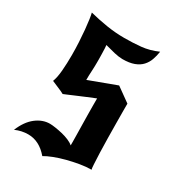

<svg xmlns="http://www.w3.org/2000/svg" viewBox="-179 -842 875 958"><g transform="rotate(30 258.5 -362.5)"><path d="M449 -429Q449 -419 449 -388.5Q449 -358 449.5 -317.5Q450 -277 450.5 -232Q451 -187 452.5 -148.5Q454 -110 455.5 -83.5Q457 -57 459 -54Q429 -54 393.5 -48Q358 -42 323.5 -33Q289 -24 259.5 -12.5Q230 -1 212 10Q162 -49 98 -49Q60 -49 24 -33Q48 -91 85.5 -120Q123 -149 165 -149Q177 -149 197 -146Q217 -143 238 -138Q259 -133 278 -125Q297 -117 308 -107Q308 -109 308 -125Q308 -141 307.5 -165.5Q307 -190 306.5 -219.5Q306 -249 305.5 -278.5Q305 -308 305 -333.5Q305 -359 305 -376Q278 -365 251.5 -354Q225 -343 203 -333.5Q181 -324 165.5 -317.5Q150 -311 145 -309Q133 -316 112 -324.5Q91 -333 71 -342Q81 -368 84.5 -410Q88 -452 88 -500Q88 -537 86 -574Q84 -611 81 -643Q78 -675 74.5 -699Q71 -723 68 -734Q119 -721 169.5 -713Q220 -705 271 -705Q320 -705 366.5 -709.5Q413 -714 461 -735Q457 -709 449 -686.5Q441 -664 425 -646.5Q409 -629 382.5 -619Q356 -609 316 -609Q296 -609 268 -615.5Q240 -622 212 -630Q213 -624 213.5 -610Q214 -596 214.5 -580Q215 -564 215 -550Q215 -536 215 -530Q215 -504 213.5 -479.5Q212 -455 212 -429L368 -487Z"/></g></svg>

Font: New Rocker
Style: Regular
Weight: 400
Designer: Pablo Impallari, Brenda Gallo, Rodrigo Fuenzalida
Foundry: Pablo Impallari, Brenda Gallo, Rodrigo Fuenzalida
Version: Version 1.000; ttfautohint (v0.93) -l 8 -r 50 -G 200 -x 14 -